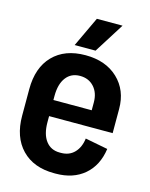

<svg xmlns="http://www.w3.org/2000/svg" viewBox="-109 -765 666 852"><g transform="rotate(15 224.0 -339.5)"><path d="M428 -223H136V-195Q136 -140 159 -109.5Q182 -79 223 -79H229Q267 -79 290.5 -103.5Q314 -128 319 -169L423 -149Q412 -71 361 -27.5Q310 16 230 16H223Q128 16 74 -40Q20 -96 20 -194V-316Q20 -415 74 -470.5Q128 -526 223 -526Q316 -526 372 -473Q428 -420 428 -334ZM312 -297V-333Q312 -377 287.5 -404Q263 -431 223 -431Q182 -431 159 -400.5Q136 -370 136 -316V-297ZM347 -695 260 -557H164L229 -695Z"/></g></svg>

Font: Akshar Medium
Style: Regular
Weight: 500
Designer: Tall Chai
Foundry: Tall Chai
Version: Version 1.000